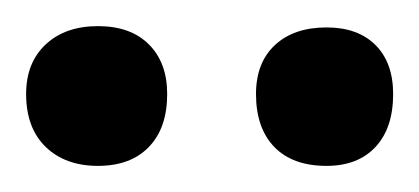

<svg xmlns="http://www.w3.org/2000/svg" viewBox="-24 -591 321 147"><path d="M-4 -519Q-4 -543 11 -557Q26 -571 51 -571Q76 -571 90 -557Q104 -543 104 -519Q104 -493 90 -478.5Q76 -464 51 -464Q26 -464 11 -478.5Q-4 -493 -4 -519ZM172 -519Q172 -543 186.5 -556.5Q201 -570 226 -570Q250 -570 263.5 -556.5Q277 -543 277 -519Q277 -493 263.5 -478.5Q250 -464 226 -464Q200 -464 186 -478.5Q172 -493 172 -519Z"/></svg>

Font: Cormorant Upright
Style: Bold
Weight: 700
Designer: Christian Thalmann (Catharsis Fonts)
Foundry: Catharsis Fonts
Version: Version 3.302